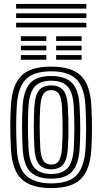

<svg xmlns="http://www.w3.org/2000/svg" viewBox="-20 -950 522 980"><path d="M241.5 10Q137.8 10 89.5 -36.5Q41.2 -83 35.8 -190.8Q32.5 -257 32.5 -307.5Q32.5 -358 35.5 -410Q41.5 -514 87.6 -562Q133.8 -610 241.5 -610Q346 -610 393.4 -563.1Q440.8 -516.2 446.2 -410Q449.8 -342 449.5 -291.4Q449.2 -240.8 446.5 -191Q440.5 -84.5 393.5 -37.2Q346.5 10 241.5 10ZM241.5 -14Q333.2 -14 372.2 -57.1Q411.2 -100.2 416.5 -192.8Q419.2 -242 419.5 -290.4Q419.8 -338.8 416.2 -408.8Q411.5 -502.5 371.1 -544.2Q330.8 -586 241.5 -586Q150.5 -586 110.6 -543.8Q70.8 -501.5 65.5 -408.2Q63 -362.5 62.5 -312.9Q62 -263.2 65.8 -191.2Q70.8 -93.5 113.5 -53.8Q156.2 -14 241.5 -14ZM241.5 -38Q171.5 -38 135.6 -72.5Q99.8 -107 95.5 -194.2Q92.5 -254.2 92.6 -307.6Q92.8 -361 95.2 -405.2Q100 -487 132.8 -524.5Q165.5 -562 241.5 -562Q312.8 -562 347.4 -527Q382 -492 386.2 -408.2Q389.8 -341.2 389.6 -291.4Q389.5 -241.5 386.8 -195.8Q382 -111 348.5 -74.5Q315 -38 241.5 -38ZM241.5 -62Q299.2 -62 326 -93.2Q352.8 -124.5 356.8 -196.8Q359.2 -238 359.5 -289.4Q359.8 -340.8 356.5 -405Q353 -477.2 325.6 -507.6Q298.2 -538 241.5 -538Q183.2 -538 156.4 -507Q129.5 -476 125.2 -404.2Q123 -364.5 122.6 -312.9Q122.2 -261.2 125.5 -195.5Q129.2 -122.5 157 -92.2Q184.8 -62 241.5 -62ZM241.5 -86Q199.2 -86 178.9 -111.5Q158.5 -137 155.5 -197Q152.5 -256 152.5 -304.4Q152.5 -352.8 155.2 -403Q158.8 -462.5 178.6 -488.2Q198.5 -514 241.5 -514Q282.2 -514 302.9 -489.4Q323.5 -464.8 326.5 -404Q329.5 -343.8 329.5 -293.6Q329.5 -243.5 326.8 -198Q323.5 -138 303.6 -112Q283.8 -86 241.5 -86ZM241.5 -110Q269.8 -110 282 -131.9Q294.2 -153.8 296.8 -199.5Q299.2 -242 299.5 -289.8Q299.8 -337.5 296.5 -402.5Q294.5 -446.5 282.2 -468.2Q270 -490 241.5 -490Q212.8 -490 200.4 -468.5Q188 -447 185.2 -401.5Q182.5 -353.5 182.5 -307.5Q182.5 -261.5 185.5 -198Q187.8 -151.2 200.9 -130.6Q214 -110 241.5 -110ZM266.5 -741V-765H396.5V-741ZM86.5 -741V-765H216.5V-741ZM86.5 -693V-717H216.5V-693ZM266.5 -693V-717H396.5V-693ZM86.5 -645V-669H216.5V-645ZM266.5 -645V-669H396.5V-645ZM420.8 -906H62.2V-930H420.8ZM420.8 -858H62.2V-882H420.8ZM420.8 -810H62.2V-834H420.8Z"/></svg>

Font: Big Shoulders Inline Display Black
Style: Regular
Weight: 900
Designer: Patric King
Foundry: XO Type Co
Version: Version 1.000